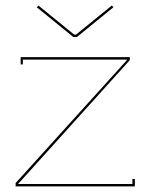

<svg xmlns="http://www.w3.org/2000/svg" viewBox="-20 -669 540 689"><path d="M118.2 -648.9 246.1 -544.9H252.9L380.9 -648.9L387.2 -643.1L255.9 -536.1H243.2L111.8 -643.1ZM54.2 -438V-463.9H445.8V-453.1L44.9 -8.8H455.1V-26.9H463.9V0H36.1V-12.2L437 -455.1H62V-438Z"/></svg>

Font: Rawengulk
Style: Ultralight
Weight: 200
Version: Version 0.92